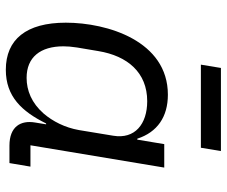

<svg xmlns="http://www.w3.org/2000/svg" viewBox="-78 -666 757 640"><g transform="rotate(90 300.0 -346.5)"><path d="M213.1 12.1C301.8 12.1 351.9 -40.8 392 -122.2H394.9L388.8 -84.9C381 -38 402 0 465.9 0H524.1L535.9 -70H464.8L539.1 -516H460.9L446 -426.1H442.8C421.2 -492.9 370 -528.1 296.2 -528.1C116.8 -528.1 56.1 -326 56.1 -187.9C56.1 -56.1 111.9 12.1 213.1 12.1ZM134.9 -180C134.9 -192.8 136 -207 138.8 -225.1L150.9 -296.9C166.9 -393.1 221.9 -459.2 317.8 -459.2C394.2 -459.2 445 -418 432.9 -345.9L414.1 -231.9C405.9 -185 384.9 -144.2 359 -114C323.9 -73.9 282 -57.2 240.1 -57.2C171.2 -57.2 134.9 -103 134.9 -180ZM196 -638.1H473L484 -704.9H207Z"/></g></svg>

Font: Margiela Mono Italic Italic
Style: Regular
Weight: 400
Designer: Mike Abbink, Paul van der Laan, Pieter van Rosmalen
Foundry: Bold Monday
Version: Version 2.003 2021